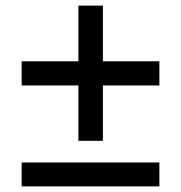

<svg xmlns="http://www.w3.org/2000/svg" viewBox="-20 -663 644 683"><path d="M346 -643V-162H259V-643ZM547 -445V-359H57V-445ZM547 -85V0H57V-85Z"/></svg>

Font: Kantumruy Pro Medium
Style: Regular
Weight: 500
Designer: Sovichet Tep
Foundry: Sovichet Tep
Version: Version 1.002